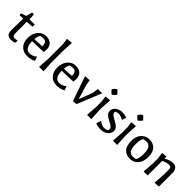

<svg xmlns="http://www.w3.org/2000/svg" viewBox="286 -1960 3254 3254"><g transform="rotate(45 1913.5 -332.5)"><path d="M28 -386 25 -425 115 -454 148 -568H191L197 -454H323L320 -401L194 -392V-143Q194 -90 204.5 -69.5Q215 -49 246.5 -49Q278 -49 314 -59L305 -2Q271 15 216 15Q161 15 134.5 -15Q108 -45 108 -118Q108 -143 114 -386Z M765 -298Q765 -271 760 -233L490 -224Q490 -139 519.5 -92.5Q549 -46 603 -46Q674 -46 734 -97L761 -23Q693 15 602.5 15Q512 15 455 -45Q398 -105 398 -210.5Q398 -316 456 -385Q514 -454 597.5 -454Q681 -454 723 -413Q765 -372 765 -298ZM492 -276 674 -284Q673 -345 654 -369Q635 -393 592 -393Q549 -393 525 -384Q500 -357 492 -276Z M881 0 895 -198V-567L880 -670L988 -680L977 -484V-197L988 0Z M1474 -298Q1474 -271 1469 -233L1199 -224Q1199 -139 1228.5 -92.5Q1258 -46 1312 -46Q1383 -46 1443 -97L1470 -23Q1402 15 1311.5 15Q1221 15 1164 -45Q1107 -105 1107 -210.5Q1107 -316 1165 -385Q1223 -454 1306.5 -454Q1390 -454 1432 -413Q1474 -372 1474 -298ZM1201 -276 1383 -284Q1382 -345 1363 -369Q1344 -393 1301 -393Q1258 -393 1234 -384Q1209 -357 1201 -276Z M1698 5 1544 -439 1650 -446 1662 -355 1744 -86 1839 -340 1850 -439H1954L1776 -1Z M2032 0 2046 -198V-338L2031 -441L2134 -451L2123 -255V-197L2134 0ZM2018 -603Q2049 -646 2085 -670Q2124 -641 2152 -603Q2123 -561 2085 -536Q2046 -561 2018 -603Z M2243 -9 2270 -96Q2341 -46 2389 -46Q2437 -46 2470 -69Q2472 -75 2472 -99.5Q2472 -124 2453.5 -141.5Q2435 -159 2369 -193Q2303 -227 2279.5 -255.5Q2256 -284 2256 -324Q2256 -380 2305.5 -417Q2355 -454 2421.5 -454Q2488 -454 2534 -434L2510 -356Q2447 -393 2404.5 -393Q2362 -393 2328 -373Q2328 -338 2346.5 -317Q2365 -296 2428 -263.5Q2491 -231 2519.5 -200Q2548 -169 2548 -129Q2548 -68 2495.5 -26.5Q2443 15 2372.5 15Q2302 15 2243 -9Z M2651 0 2665 -198V-338L2650 -441L2753 -451L2742 -255V-197L2753 0ZM2637 -603Q2668 -646 2704 -670Q2743 -641 2771 -603Q2742 -561 2704 -536Q2665 -561 2637 -603Z M3068.5 15Q2975 15 2923.5 -44Q2872 -103 2872 -212.5Q2872 -322 2927 -388Q2982 -454 3075.5 -454Q3169 -454 3220.5 -395.5Q3272 -337 3272 -227.5Q3272 -118 3217 -51.5Q3162 15 3068.5 15ZM3083 -46Q3113 -46 3147 -56Q3180 -103 3180 -204.5Q3180 -306 3150.5 -349.5Q3121 -393 3059 -393Q3036 -393 2997 -383Q2964 -337 2964 -235Q2964 -133 2992.5 -89.5Q3021 -46 3083 -46Z M3388 0 3402 -198V-339L3387 -442L3484 -452V-401Q3565 -454 3647 -454Q3698 -454 3725 -418.5Q3752 -383 3752 -316V0L3654 5L3668 -210V-317Q3668 -354 3656 -369.5Q3644 -385 3616 -385Q3555 -385 3484 -348V0Z"/></g></svg>

Font: Galdeano
Style: Regular
Weight: 400
Designer: Dario Manuel Muhafara
Foundry: Dario Manuel Muhafara
Version: Version 1.001